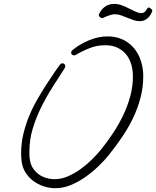

<svg xmlns="http://www.w3.org/2000/svg" viewBox="-20 -949 811 998"><path d="M724.6 -552.7Q724.6 -494.1 710 -439.5Q695.3 -384.8 670.9 -334Q646.5 -283.2 613.8 -235.4Q581.1 -187.5 545.9 -143.6Q522.5 -114.3 490.7 -84Q459 -53.7 422.9 -28.3Q386.7 -2.9 347.2 13.2Q307.6 29.3 268.6 29.3Q236.3 29.3 206.1 19Q175.8 8.8 151.4 -9.8Q127 -28.3 110.8 -55.2Q94.7 -82 91.8 -116.2Q90.8 -125 90.3 -134.3Q89.8 -143.6 89.8 -152.3Q89.8 -202.1 100.6 -249Q111.3 -295.9 129.4 -340.8Q147.5 -385.7 171.4 -427.7Q195.3 -469.7 221.7 -510.7Q239.3 -536.1 256.3 -562.5Q273.4 -588.9 293 -614.3Q298.8 -620.1 304.7 -620.1Q310.5 -620.1 314.9 -615.7Q319.3 -611.3 319.3 -605.5Q319.3 -602.5 317.4 -596.7Q286.1 -547.9 253.4 -496.6Q220.7 -445.3 193.8 -391.1Q167 -336.9 149.9 -279.8Q132.8 -222.7 132.8 -161.1Q132.8 -151.4 132.8 -142.1Q132.8 -132.8 134.8 -122.1Q137.7 -96.7 149.4 -77.6Q161.1 -58.6 178.7 -44.9Q196.3 -31.2 218.8 -24.4Q241.2 -17.6 264.6 -17.6Q298.8 -17.6 333.5 -32.7Q368.2 -47.9 399.9 -70.8Q431.6 -93.8 459.5 -121.6Q487.3 -149.4 507.8 -174.8Q539.1 -213.9 568.4 -258.3Q597.7 -302.7 620.6 -350.6Q643.6 -398.4 657.2 -449.2Q670.9 -500 670.9 -551.8Q670.9 -585 662.1 -614.7Q653.3 -644.5 635.3 -666.5Q617.2 -688.5 590.3 -701.2Q563.5 -713.9 527.3 -713.9Q484.4 -713.9 446.8 -699.2Q409.2 -684.6 373 -663.1Q369.1 -661.1 365.2 -661.1Q358.4 -661.1 354 -665.5Q349.6 -669.9 349.6 -675.8Q349.6 -681.6 355.5 -687.5Q392.6 -718.8 441.9 -739.3Q491.2 -759.8 539.1 -759.8Q584 -759.8 618.7 -743.2Q653.3 -726.6 676.8 -698.2Q700.2 -669.9 712.4 -632.3Q724.6 -594.7 724.6 -552.7ZM771.5 -896.5Q771.5 -894.5 770.5 -889.6Q769.5 -884.8 767.6 -882.8Q759.8 -863.3 743.2 -851.1Q726.6 -838.9 706.1 -838.9Q689.5 -838.9 673.3 -844.7Q657.2 -850.6 641.1 -856.9Q625 -863.3 609.4 -869.1Q593.8 -875 577.1 -875Q566.4 -875 555.7 -871.6Q544.9 -868.2 535.6 -864.7Q526.4 -861.3 520 -857.9Q513.7 -854.5 511.7 -854.5Q505.9 -854.5 499.5 -859.9Q493.2 -865.2 493.2 -871.1Q493.2 -872.1 495.1 -876.5Q497.1 -880.9 498 -881.8Q506.8 -899.4 522.9 -912.1Q539.1 -924.8 558.6 -927.7Q563.5 -928.7 573.2 -928.7Q593.8 -928.7 613.3 -921.4Q632.8 -914.1 650.9 -904.8Q668.9 -895.5 685.1 -888.2Q701.2 -880.9 714.8 -880.9Q724.6 -880.9 730 -885.3Q735.4 -889.6 739.3 -895.5Q743.2 -901.4 746.1 -905.8Q749 -910.2 753.9 -910.2Q755.9 -910.2 763.7 -904.3Q771.5 -898.4 771.5 -896.5Z"/></svg>

Font: Calligraffitti
Style: Regular
Weight: 400
Designer: Dathan Boardman
Foundry: Open Window
Version: Version 1.002